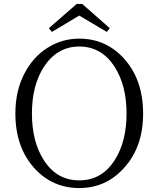

<svg xmlns="http://www.w3.org/2000/svg" viewBox="-20 -939 803 974"><path d="M382 15C472 15 548 -19 609 -87C674 -158 706 -250 706 -363C706 -478 673 -572 608 -643C547 -710 471 -743 382 -743C325 -743 271 -728 222 -697C172 -666 133 -622 104 -566C73 -507 58 -439 58 -363C58 -248 91 -155 156 -84C217 -18 292 15 382 15ZM202 -127C162 -190 142 -268 142 -363C142 -458 162 -536 202 -599C247 -668 307 -703 382 -703C458 -703 518 -668 562 -599C602 -536 622 -458 622 -363C622 -268 602 -190 562 -127C518 -58 458 -24 382 -24C306 -24 246 -58 202 -127ZM382 -860 522 -777 537 -796 397 -919H369L228 -796L243 -777Z"/></svg>

Font: AllPunType Light
Style: Regular
Weight: 300
Version: 1.0